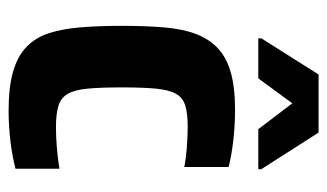

<svg xmlns="http://www.w3.org/2000/svg" viewBox="-177 -575 760 446"><g transform="rotate(90 203.0 -352.0)"><path d="M237 8Q182 8 146 -2.5Q110 -13 88.5 -34Q67 -55 57 -86Q47 -117 43.5 -159.5Q40 -202 40 -255Q40 -309 43.5 -352Q47 -395 58.5 -426Q70 -457 91.5 -477.5Q113 -498 148 -508Q183 -518 235 -518Q270 -518 305.5 -514Q341 -510 368 -503V-400Q349 -404 323 -406Q297 -408 274 -408Q244 -408 225.5 -402.5Q207 -397 198 -381Q189 -365 186 -335Q183 -305 183 -255Q183 -205 186 -174.5Q189 -144 198.5 -128.5Q208 -113 226.5 -107.5Q245 -102 275 -102Q297 -102 322 -104Q347 -106 372 -110V-8Q341 0 306 4Q271 8 237 8ZM69 -572V-579L153 -712H288L373 -579V-572H280L220 -651L162 -572Z"/></g></svg>

Font: Saira SemiCondensed
Style: Bold
Weight: 700
Width: 4
Designer: Hector Gatti with collaboration of the Omnibus-Type team
Foundry: Omnibus-Type
Version: Version 1.101